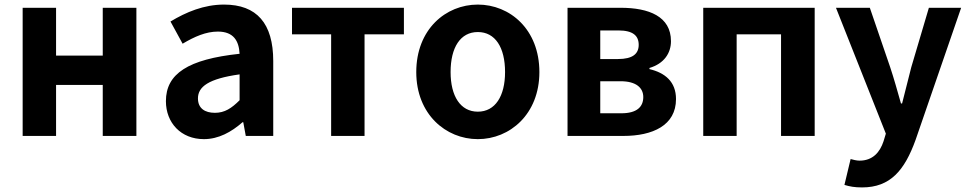

<svg xmlns="http://www.w3.org/2000/svg" viewBox="-20 -594 4233 839"><path d="M225 -560H79V0H225V-223H429V0H576V-560H429V-351H225Z M871 14C935 14 991 -17 1040 -60H1043L1054 0H1174V-327C1174 -492 1102 -574 959 -574C871 -574 793 -541 725 -500L778 -403C830 -434 880 -456 932 -456C1001 -456 1024 -415 1027 -359C802 -335 705 -272 705 -152C705 -57 771 14 871 14ZM919 -101C876 -101 845 -120 845 -164C845 -215 891 -250 1027 -269V-156C992 -121 962 -101 919 -101Z M1256 -444H1427V0H1573V-444H1745V-560H1256Z M2068 14C2208 14 2337 -95 2337 -279C2337 -466 2208 -574 2068 -574C1928 -574 1799 -466 1799 -279C1799 -95 1928 14 2068 14ZM2068 -106C1992 -106 1949 -174 1949 -279C1949 -387 1992 -454 2068 -454C2144 -454 2187 -387 2187 -279C2187 -174 2144 -106 2068 -106Z M2692 -560H2460V0H2704C2832 0 2934 -46 2934 -161C2934 -237 2886 -276 2818 -292V-297C2882 -316 2912 -362 2912 -414C2912 -522 2816 -560 2692 -560ZM2680 -336H2603V-461H2682C2746 -461 2771 -438 2771 -398C2771 -359 2745 -336 2680 -336ZM2695 -99H2603V-239H2692C2760 -239 2791 -210 2791 -170C2791 -127 2763 -99 2695 -99Z M3540 -560H3053V0H3199V-444H3393V0H3540Z M3747 225C3871 225 3933 150 3981 17L4180 -560H4039L3962 -300C3949 -248 3935 -194 3922 -142H3917C3901 -198 3887 -249 3870 -300L3781 -560H3633L3851 -10L3841 23C3825 72 3793 108 3736 108C3723 108 3708 104 3697 101L3670 214C3693 221 3714 225 3747 225Z"/></svg>

Font: Spoqa Han Sans Neo Bold
Style: Bold
Weight: 700
Designer: [Spoqa Han Sans Neo] Dong-huui Kim  Younghwa Kang  Yujin Lee  [Noto Sans] Ryoko NISHIZUKA  (kana & ideographs); Paul D. 
Foundry: Spoqa (http://www.spoqa-han-sans.com)
Version: Version 1.100;hotconv 1.0.109;makeotfexe 2.5.65596